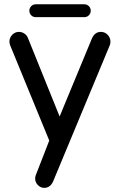

<svg xmlns="http://www.w3.org/2000/svg" viewBox="-20 -654 564 904"><path d="M118.2 -603.5Q118.2 -616.2 127 -625Q135.7 -633.8 148.4 -633.8H377Q389.6 -633.8 398.4 -625Q407.2 -616.2 407.2 -603.5Q407.2 -590.8 398.4 -582Q389.6 -573.2 377 -573.2H148.4Q135.7 -573.2 127 -582Q118.2 -590.8 118.2 -603.5ZM145.5 186.5Q145.5 178.7 148.4 170.9L211.9 7.8L28.3 -439.5Q24.4 -449.2 24.4 -458Q24.4 -476.6 37.6 -490.2Q50.8 -503.9 69.3 -503.9Q83 -503.9 94.7 -496.1Q106.4 -488.3 111.3 -475.6L260.7 -105.5L413.1 -473.6Q426.8 -503.9 455.1 -503.9Q473.6 -503.9 486.8 -490.2Q500 -476.6 500 -458Q500 -449.2 497.1 -441.4L230.5 199.2Q216.8 230.5 188.5 230.5Q170.9 230.5 158.2 217.3Q145.5 204.1 145.5 186.5Z"/></svg>

Font: FakePearl
Style: Regular
Weight: 400
Version: Version 1.2